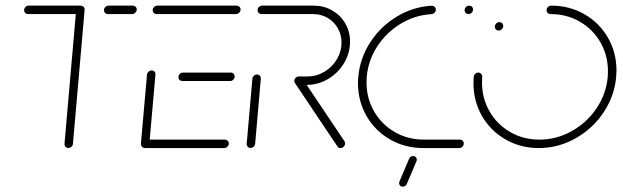

<svg xmlns="http://www.w3.org/2000/svg" viewBox="-20 -539 2267 699"><path d="M288.1 -504.1 245.6 -15.6Q245.2 -9.3 240.2 -4.8Q235.2 -0.4 228.9 -0.4Q222.6 -0.4 218.5 -4.8Q214.4 -9.3 214.8 -15.6L257.4 -504.1ZM67.8 -501.9Q67.8 -508.5 72.8 -513.5Q77.8 -518.5 84.4 -518.5H274.1Q280 -518.5 284.1 -514.4Q288.1 -510.4 288.1 -504.4Q288.1 -497.8 283 -492.8Q277.8 -487.8 271.5 -487.8H81.9Q75.9 -487.8 71.9 -491.9Q67.8 -495.9 67.8 -501.9ZM358.5 -501.9Q358.5 -508.5 363.5 -513.5Q368.5 -518.5 375.2 -518.5H463.7Q469.6 -518.5 473.7 -514.4Q477.8 -510.4 477.8 -504.4Q477.8 -497.8 472.6 -492.8Q467.4 -487.8 461.1 -487.8H372.6Q366.7 -487.8 362.6 -491.9Q358.5 -495.9 358.5 -501.9Z M493 -15.9 515.2 -267.4Q515.9 -273.7 520.9 -278.1Q525.9 -282.6 532.2 -282.6Q538.5 -282.6 542.6 -278.1Q546.7 -273.7 545.9 -267.4L523.7 -15.9ZM813 -17Q813 -10 808 -5Q803 0 796.3 0H507.4Q501.5 0 497.2 -4.3Q493 -8.5 493 -14.8Q493 -21.1 498 -25.9Q503 -30.7 509.6 -30.7H798.9Q804.8 -30.7 808.9 -26.7Q813 -22.6 813 -17ZM629.6 -257.8Q629.6 -264.8 634.6 -269.8Q639.6 -274.8 646.3 -274.8H820.4Q826.3 -274.8 830.4 -270.6Q834.4 -266.3 834.4 -260.4Q834.4 -253.7 829.4 -248.9Q824.4 -244.1 817.8 -244.1H643.7Q637.8 -244.1 633.7 -248Q629.6 -251.9 629.6 -257.8ZM535.9 -501.9Q535.9 -508.5 540.9 -513.5Q545.9 -518.5 552.6 -518.5H841.5Q847.4 -518.5 851.7 -514.4Q855.9 -510.4 855.9 -504.4Q855.9 -497.8 850.7 -492.8Q845.6 -487.8 839.3 -487.8H550Q544.1 -487.8 540 -491.9Q535.9 -495.9 535.9 -501.9Z M892.2 -0.4Q885.9 -0.4 881.9 -4.8Q877.8 -9.3 878.1 -15.6L898.9 -252.6Q899.3 -258.9 904.3 -263.3Q909.3 -267.8 915.6 -267.8Q921.9 -267.8 925.9 -263.3Q930 -258.9 929.6 -252.6L908.9 -15.6Q908.5 -9.3 903.5 -4.8Q898.5 -0.4 892.2 -0.4ZM1236.3 -17Q1236.3 -10 1231.5 -5Q1226.7 0 1219.6 0Q1212.2 0 1208.5 -5.9L1054.1 -236.3Q1051.5 -239.6 1051.5 -244.1Q1051.5 -250.7 1056.5 -255.7Q1061.5 -260.7 1068.1 -260.7Q1075.9 -260.7 1080 -254.4L1234.1 -24.8Q1236.3 -21.5 1236.3 -17ZM1051.5 -244.1Q1051.5 -251.1 1056.5 -255.9Q1061.5 -260.7 1068.1 -260.7H1099.6Q1132.2 -260.7 1160.7 -277.6Q1189.3 -294.4 1206.3 -323Q1223.3 -351.5 1223.3 -384.1Q1223.3 -413 1209.6 -436.7Q1195.9 -460.4 1172.2 -474.1Q1148.5 -487.8 1119.3 -487.8H931.9Q925.9 -487.8 921.9 -491.9Q917.8 -495.9 917.8 -501.9Q917.8 -508.5 922.8 -513.5Q927.8 -518.5 934.4 -518.5H1121.9Q1158.9 -518.5 1189.3 -501.1Q1219.6 -483.7 1237 -453.7Q1254.4 -423.7 1254.4 -387.4Q1254.4 -383.3 1253.7 -374.4Q1250.4 -335.2 1228 -302Q1205.6 -268.9 1170.9 -249.4Q1136.3 -230 1097 -230H1065.6Q1059.6 -230 1055.6 -234.1Q1051.5 -238.1 1051.5 -244.1Z M1283.3 -236.3Q1283.3 -247.8 1284.4 -259.3Q1290.4 -327 1328 -385Q1365.6 -443 1424.8 -478.7Q1484.1 -514.4 1551.5 -518.1Q1557.4 -518.5 1562 -514.4Q1566.7 -510.4 1566.7 -504.1Q1566.7 -497.4 1561.9 -492.6Q1557 -487.8 1550.7 -487.4Q1491.1 -484.1 1439.1 -452.8Q1387 -421.5 1353.7 -370.4Q1320.4 -319.3 1315.2 -259.3Q1314.4 -252.6 1314.4 -238.9Q1314.4 -181.1 1341.9 -133.5Q1369.3 -85.9 1417 -58.3Q1464.8 -30.7 1523.3 -30.7H1654.4Q1660.4 -30.7 1664.4 -26.7Q1668.5 -22.6 1668.5 -17Q1668.5 -10 1663.7 -5Q1658.9 0 1652.2 0H1521.1Q1454.4 0 1400 -31.3Q1345.6 -62.6 1314.4 -116.7Q1283.3 -170.7 1283.3 -236.3ZM1671.5 -501.9Q1671.5 -508.5 1676.5 -513.5Q1681.5 -518.5 1688.1 -518.5Q1694.1 -518.5 1698.1 -514.6Q1702.2 -510.7 1702.2 -505.2Q1702.2 -498.1 1697.4 -493Q1692.6 -487.8 1685.6 -487.8Q1679.6 -487.8 1675.6 -491.9Q1671.5 -495.9 1671.5 -501.9ZM1433 127.4Q1433 124.8 1434.1 121.9L1469.3 39.3Q1471.1 34.8 1475 31.9Q1478.9 28.9 1483.7 28.9Q1489.6 28.9 1493.5 32.8Q1497.4 36.7 1497.4 42.2Q1497.4 45.2 1496.3 47.8L1461.1 130.4Q1459.3 134.8 1455.2 137.8Q1451.1 140.7 1446.3 140.7Q1440.4 140.7 1436.7 136.9Q1433 133 1433 127.4Z M1781.5 -441.5Q1781.5 -448.5 1786.5 -453.5Q1791.5 -458.5 1798.1 -458.5Q1804.1 -458.5 1808.1 -454.4Q1812.2 -450.4 1812.2 -444.4Q1812.2 -437.8 1807 -432.8Q1801.9 -427.8 1795.2 -427.8Q1789.3 -427.8 1785.4 -431.7Q1781.5 -435.6 1781.5 -441.5ZM1970 -501.9Q1970 -508.5 1975 -513.5Q1980 -518.5 1986.7 -518.5Q2053.3 -518.5 2107.8 -487.2Q2162.2 -455.9 2193.3 -401.9Q2224.4 -347.8 2224.4 -282.2Q2224.4 -271.1 2223.3 -259.3Q2217 -188.9 2177 -129.3Q2137 -69.6 2074.4 -34.8Q2011.9 0 1941.5 0Q1874.8 0 1820.4 -31.3Q1765.9 -62.6 1734.8 -116.7Q1703.7 -170.7 1703.7 -236.3Q1703.7 -247.8 1704.8 -259.3Q1705.2 -265.6 1710 -270.2Q1714.8 -274.8 1721.1 -274.8Q1727.4 -274.8 1731.7 -270.2Q1735.9 -265.6 1735.6 -259.3Q1734.8 -252.2 1734.8 -238.9Q1734.8 -181.1 1762.2 -133.5Q1789.6 -85.9 1837.4 -58.3Q1885.2 -30.7 1943.7 -30.7Q2005.9 -30.7 2061.1 -61.5Q2116.3 -92.2 2151.7 -144.6Q2187 -197 2192.6 -259.3Q2193.3 -265.9 2193.3 -279.6Q2193.3 -337.4 2165.9 -385Q2138.5 -432.6 2090.7 -460.2Q2043 -487.8 1984.1 -487.8Q1978.1 -487.8 1974.1 -491.9Q1970 -495.9 1970 -501.9Z"/></svg>

Font: 26F Galaxy Sans Ultra Light
Style: Italic
Weight: 200
Italic angle: -5°
Designer: C₂₉H₂₅N₃O₅
Version: Version 1.200